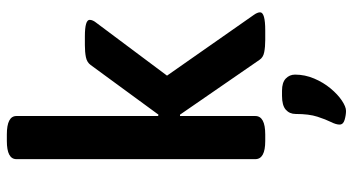

<svg xmlns="http://www.w3.org/2000/svg" viewBox="-255 -538 1031 561"><g transform="rotate(-90 260.5 -257.5)"><path d="M129 2Q76 2 76 -27V-725Q76 -753 129 -753H148Q202 -753 202 -725V-311L206 -310L351 -508Q359 -519 374 -522Q389 -525 409 -525H435Q483 -525 483 -511Q483 -502 474 -491L320 -285L497 -32Q505 -21 505 -13Q505 2 452 2H424Q404 2 388.5 -1Q373 -4 366 -15L206 -247H202V-27Q202 2 148 2ZM217 238Q205 238 191 234Q177 230 177 219Q177 209 184.5 194Q192 179 200 154.5Q208 130 208 91Q208 73 220.5 62Q233 51 261 51H276Q300 51 311.5 62Q323 73 323 89Q323 118 311.5 145Q300 172 282.5 193Q265 214 247 226Q229 238 217 238Z"/></g></svg>

Font: Asap SemiBold
Style: Regular
Weight: 600
Designer: Pablo Cosgaya
Foundry: Omnibus-Type
Version: Version 3.001; ttfautohint (v1.8.3)